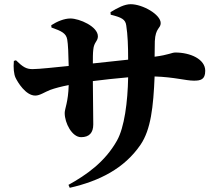

<svg xmlns="http://www.w3.org/2000/svg" viewBox="-20 -827 1040 914"><path d="M46 -537C43 -504 46 -474 54 -457C64 -436 102 -372 148 -372C170 -372 193 -389 219 -399C241 -407 271 -415 307 -422C305 -341 288 -310 288 -289C288 -241 323 -174 366 -174C405 -174 424 -195 424 -235L422 -441C469 -447 532 -454 590 -459C588 -341 572 -220 537 -158C480 -56 391 6 306 53L312 67C453 35 572 -25 649 -138C698 -210 710 -317 716 -463C810 -460 864 -443 903 -443C935 -443 957 -448 957 -490C957 -546 885 -577 815 -577C797 -577 785 -566 716 -557L717 -631C720 -695 745 -691 745 -717C745 -758 659 -807 602 -807C573 -807 540 -790 506 -769L507 -757C559 -744 577 -735 581 -706C588 -660 590 -609 590 -543L422 -525C422 -550 422 -574 424 -590C427 -627 446 -630 446 -654C446 -701 358 -739 315 -739C286 -739 252 -725 224 -707L225 -696C274 -679 295 -668 300 -639C304 -617 306 -570 307 -513C246 -507 166 -498 135 -498C105 -498 89 -508 56 -540Z"/></svg>

Font: Source Han Serif KR Heavy
Style: Regular
Weight: 900
Designer: Ryoko NISHIZUKA 西塚涼子 (kana & ideographs); Frank Grießhammer (Latin, Greek & Cyrillic); Wenlong ZHANG 张文龙 (bopomofo); San
Foundry: Adobe
Version: Version 2.001;hotconv 1.1.0;makeotfexe 2.6.0